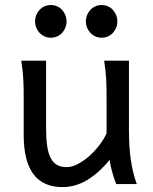

<svg xmlns="http://www.w3.org/2000/svg" viewBox="-20 -743 619 775"><path d="M449.2 0Q445.8 -8.3 441.9 -19.5Q438 -30.8 434.3 -43.5Q430.7 -56.2 427.5 -70.1Q424.3 -84 422.4 -97.7Q377.9 -43.5 330.8 -15.6Q283.7 12.2 231.9 12.2Q75.7 12.2 75.7 -197.8V-341.8Q75.7 -365.2 75.4 -384.3Q75.2 -403.3 74.2 -421.1Q73.2 -439 71.3 -457.5Q69.3 -476.1 65.9 -498H166V-227.1Q166 -185.5 170.2 -155.5Q174.3 -125.5 184.1 -106.2Q193.8 -86.9 209.7 -77.6Q225.6 -68.4 249 -68.4Q270.5 -68.4 294.9 -81.3Q319.3 -94.2 341.6 -114.3Q363.8 -134.3 382.1 -158.4Q400.4 -182.6 410.2 -205.1V-341.8Q410.2 -365.7 409.9 -385Q409.7 -404.3 408.7 -421.9Q407.7 -439.5 405.8 -457.5Q403.8 -475.6 400.4 -498H500.5V-219.7Q500.5 -148.4 508.5 -95Q516.6 -41.5 532.2 0ZM121.6 -656.7Q121.6 -670.4 126.5 -682.4Q131.3 -694.3 139.9 -703.4Q148.4 -712.4 159.9 -717.5Q171.4 -722.7 185.1 -722.7Q198.7 -722.7 210.4 -717.5Q222.2 -712.4 230.5 -703.4Q238.8 -694.3 243.7 -682.4Q248.5 -670.4 248.5 -656.7Q248.5 -643.1 243.7 -631.1Q238.8 -619.1 230.5 -610.1Q222.2 -601.1 210.4 -595.9Q198.7 -590.8 185.1 -590.8Q171.4 -590.8 159.9 -595.9Q148.4 -601.1 139.9 -610.1Q131.3 -619.1 126.5 -631.1Q121.6 -643.1 121.6 -656.7ZM326.7 -656.7Q326.7 -670.4 331.5 -682.4Q336.4 -694.3 345 -703.4Q353.5 -712.4 365 -717.5Q376.5 -722.7 390.1 -722.7Q403.8 -722.7 415.5 -717.5Q427.2 -712.4 435.5 -703.4Q443.8 -694.3 448.7 -682.4Q453.6 -670.4 453.6 -656.7Q453.6 -643.1 448.7 -631.1Q443.8 -619.1 435.5 -610.1Q427.2 -601.1 415.5 -595.9Q403.8 -590.8 390.1 -590.8Q376.5 -590.8 365 -595.9Q353.5 -601.1 345 -610.1Q336.4 -619.1 331.5 -631.1Q326.7 -643.1 326.7 -656.7Z"/></svg>

Font: Andika Afr
Style: Regular
Weight: 400
Designer: Victor Gaultney, Annie Olsen, Julie Remington, Don Collingsworth, Eric Hays, Becca Hirsbrunner
Foundry: SIL International
Version: Version 5.000